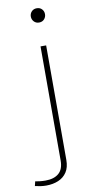

<svg xmlns="http://www.w3.org/2000/svg" viewBox="-162 -724 489 1003"><g transform="rotate(-10 82.5 -222.5)"><path d="M-60.5 230Q-46.4 233.4 -31.2 235.6Q-16.1 237.8 -1 237.8Q34.7 237.8 63.2 225.8Q91.8 213.9 108.4 188.7Q125 163.6 125 123.5V-483.4H95.2V121.6Q95.2 168 70.1 189.7Q44.9 211.4 -0.5 211.4Q-16.1 211.4 -31 209.7Q-45.9 208 -54.7 206.1ZM72.3 -645.5Q72.3 -629.9 82.8 -618.7Q93.3 -607.4 109.9 -607.4Q127 -607.4 137.2 -618.7Q147.5 -629.9 147.5 -645.5Q147.5 -661.1 137.2 -672.1Q127 -683.1 109.9 -683.1Q93.3 -683.1 82.8 -672.1Q72.3 -661.1 72.3 -645.5Z"/></g></svg>

Font: Estedad VF
Style: Regular
Weight: 100
Designer: Amin Abedi
Version: Version 7.3